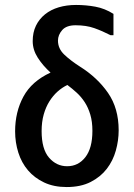

<svg xmlns="http://www.w3.org/2000/svg" viewBox="-20 -758 540 775"><path d="M41 -228Q41 -306 74.5 -368Q108 -430 184 -465Q153 -493 132.5 -525Q112 -557 112 -592Q112 -627 125 -654Q138 -681 161.5 -700Q185 -719 217 -728.5Q249 -738 287 -738Q327 -738 365 -731Q403 -724 438 -702V-616H426Q393 -633 360.5 -644.5Q328 -656 285 -656Q248 -656 231 -636.5Q214 -617 214 -594Q214 -562 239 -538Q264 -514 303 -489Q373 -445 416 -383Q459 -321 459 -232Q459 -191 447.5 -150Q436 -109 411 -76.5Q386 -44 346 -23.5Q306 -3 249 -3Q197 -3 158 -21.5Q119 -40 93 -70.5Q67 -101 54 -142Q41 -183 41 -228ZM353 -230Q353 -267 344.5 -295.5Q336 -324 322 -345.5Q308 -367 290 -383.5Q272 -400 252 -415Q231 -405 212.5 -388.5Q194 -372 179.5 -349Q165 -326 156.5 -296Q148 -266 148 -229Q148 -156 178 -121.5Q208 -87 251 -87Q296 -87 324.5 -123.5Q353 -160 353 -230Z"/></svg>

Font: D2Coding ligature
Style: Bold
Weight: 700
Monospace: yes
Designer: Yong-Rak Park; Jeong-Hwan Yoon; Sang-Min Lee;
Foundry: NHN Corporation
Version: Version 1.3.2; Build 20180524